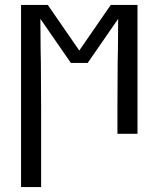

<svg xmlns="http://www.w3.org/2000/svg" viewBox="-20 -540 640 775"><path d="M65 215V-520H173L300 -336L427 -520H535V0H454V-104Q454 -150 454.5 -195.5Q455 -241 455 -286L456 -338Q456 -369 456.5 -400.5Q457 -432 457 -464L334 -286H266L143 -464Q143 -432 143.5 -400.5Q144 -369 144 -338L145 -286Q145 -241 145.5 -195.5Q146 -150 146 -104V215Z"/></svg>

Font: Iosevka Extended
Style: Regular
Weight: 400
Width: 7
Monospace: yes
Designer: Belleve Invis
Foundry: Belleve Invis
Version: Version 32.5.0; ttfautohint (v1.8.4)